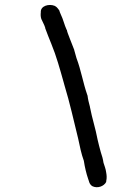

<svg xmlns="http://www.w3.org/2000/svg" viewBox="-20 -692 491 781"><path d="M146 -642C145 -632 145 -625 148 -615C153 -603 160 -592 164 -579V-577C172 -557 179 -536 189 -513C209 -465 224 -410 239 -357L242 -346C264 -274 280 -201 298 -128C304 -99 311 -65 321 -38C325 -12 331 14 339 37C342 43 342 56 355 65C376 76 403 66 412 48V45C415 32 414 21 412 10C410 -6 405 -17 401 -30C399 -44 395 -59 390 -73C386 -89 380 -109 377 -124C369 -168 354 -213 346 -256V-257C341 -276 338 -287 336 -304L335 -305V-306C318 -354 310 -406 291 -456L282 -488V-489C276 -504 270 -519 264 -535L256 -556C254 -561 253 -565 252 -570L251 -571C242 -590 237 -614 227 -634C224 -640 223 -644 221 -650L214 -659C212 -662 208 -665 203 -668C179 -678 144 -668 146 -642Z"/></svg>

Font: Scribbler
Style: ExBdIta
Weight: 800
Designer: Mew Too
Foundry: Cannot Into Space Fonts
Version: Version 1.001